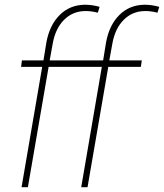

<svg xmlns="http://www.w3.org/2000/svg" viewBox="-20 -780 684 800"><path d="M69.8 0 155.8 -501.5H67.9L71.3 -528.3H161.1L173.3 -603.5Q186.5 -675.3 228.5 -717.3Q270.5 -759.3 333.5 -760.3Q364.3 -760.3 395 -751.5L387.7 -727.1Q356.9 -734.9 333.5 -733.9Q282.2 -732.9 246.6 -697Q210.9 -661.1 199.7 -598.6L187 -528.3H322.3L318.4 -501.5H182.6L96.2 0ZM318.4 0 404.3 -501.5H316.4L319.8 -528.3H409.7L421.9 -603.5Q435.1 -675.3 477.1 -717.3Q519 -759.3 582 -760.3Q612.8 -760.3 643.6 -751.5L636.2 -727.1Q605.5 -734.9 582 -733.9Q530.8 -732.9 495.1 -697Q459.5 -661.1 448.2 -598.6L435.5 -528.3H570.8L566.9 -501.5H431.2L344.7 0Z"/></svg>

Font: Roboto Thin
Style: Italic
Weight: 250
Italic angle: -12°
Designer: Google
Version: Version 2.134; 2016